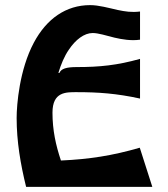

<svg xmlns="http://www.w3.org/2000/svg" viewBox="-20 -730 655 750"><path d="M526 -153C419 -122 329 -108 218 -103C198 -163 185 -221 185 -290C185 -372 238 -370 280 -370C364 -370 435 -365 527 -345V-500C438 -475 369 -468 280 -468C240 -468 219 -462 212 -445H208C218 -478 231 -510 249 -536C275 -575 309 -601 342 -601C364 -601 395 -591 427 -583C457 -576 492 -570 527 -575V-685C493 -681 469 -685 440 -691C404 -699 366 -710 332 -710C238 -710 162 -657 112 -563C56 -458 45 -321 45 -269C45 -178 60 -89 82 0H575Z"/></svg>

Font: Brassia
Style: Regular
Weight: 400
Designer: Ariel Martín Pérez
Foundry: Tunera Type Foundry
Version: Version 1.600;hotconv 1.0.109;makeotfexe 2.5.65596